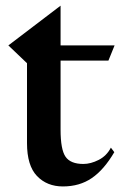

<svg xmlns="http://www.w3.org/2000/svg" viewBox="-20 -652 460 684"><path d="M195.8 -631.8V-490.2H388.2L366.2 -436H195.8V-189.9Q195.8 -119.1 213.6 -93.5Q231.4 -67.9 276.9 -67.9Q303.2 -67.9 331.5 -82.3Q359.9 -96.7 375 -126L387.2 -109.9Q350.6 -47.4 307.1 -17.6Q263.7 12.2 204.1 12.2Q147.5 12.2 111.8 -24.9Q76.2 -62 76.2 -142.1V-426.8L9.8 -490.2Z"/></svg>

Font: Bluu Next
Style: Bold
Weight: 700
Designer: Jean-Baptiste Morizot, Igor Stepanchenko (Cyrillic)
Foundry: Igor Stepanchenko
Version: Version 1.005